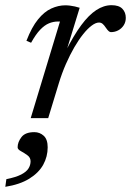

<svg xmlns="http://www.w3.org/2000/svg" viewBox="-74 -456 505 741"><path d="M157.5 -373Q155.5 -373 153.8 -373Q152 -373 150 -373Q132 -373 115 -366Q98 -359 81 -341.2Q64 -323.5 46 -291L28 -298.5Q48.5 -351.5 72.8 -381.2Q97 -411 124 -423.2Q151 -435.5 178 -435.5Q187.5 -435.5 196.8 -434.2Q206 -433 215.2 -431Q224.5 -429 233.5 -426L182 -258.5H179.5Q210.5 -319.5 239.5 -358.8Q268.5 -398 297.5 -417Q326.5 -436 356.5 -436Q385 -436 398.2 -422.2Q411.5 -408.5 411.5 -387Q411.5 -371 403.5 -358.5Q395.5 -346 382.5 -339Q369.5 -332 354 -332Q350 -332 345.5 -335.8Q341 -339.5 334.5 -349Q328 -359 322 -364Q316 -369 308 -369Q295.5 -369 279.8 -357.2Q264 -345.5 247 -324.2Q230 -303 213 -273.8Q196 -244.5 180.5 -209.2Q165 -174 153 -134.5L112 0H44.5ZM-6 112.5Q-6 92.5 8.8 73.2Q23.5 54 58.5 54Q79.5 54 94.8 68Q110 82 110 112.5Q110 148.5 92.8 179.8Q75.5 211 39.2 233.5Q3 256 -53.5 265L-49.5 235.5Q-12.5 228 7.8 217.5Q28 207 36 194Q44 181 44 166.5Q44 152 31.5 143Q19 134 6.5 127.2Q-6 120.5 -6 112.5Z"/></svg>

Font: Newsreader Text
Style: Italic
Weight: 400
Italic angle: -17°
Designer: Hugues Gentile
Foundry: Production Type
Version: Version 1.001